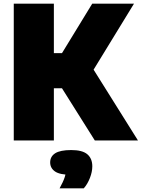

<svg xmlns="http://www.w3.org/2000/svg" viewBox="-20 -760 766 1039"><path d="M493 0 256.5 -376 479 -740H705L467.5 -352L471.5 -407L726.5 0ZM54.5 0V-740H271.5V0ZM242.5 -282.5V-472.5H338.5V-282.5ZM302.5 259Q322.5 223 330.2 198.8Q338 174.5 338 147L379.5 186H365.5Q303.5 186 277.5 167.8Q251.5 149.5 251.5 119Q251.5 87 278.5 69.5Q305.5 52 365.5 52Q426 52 452.8 75Q479.5 98 479.5 140Q479.5 170 466.5 203.2Q453.5 236.5 433.5 259Z"/></svg>

Font: Encode Sans SC Condensed Thin Black
Style: Regular
Weight: 900
Version: Version 3.002